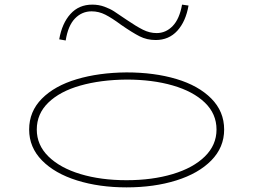

<svg xmlns="http://www.w3.org/2000/svg" viewBox="-20 -797 1095 830"><path d="M106 -237Q106 -315 161 -370.5Q216 -426 311.5 -454.5Q407 -483 527 -484Q647 -484 742.5 -455.5Q838 -427 893.5 -371Q949 -315 949 -237Q949 -160 893.5 -103.5Q838 -47 742 -17Q646 13 527 13Q409 13 313 -17Q217 -47 161.5 -103.5Q106 -160 106 -237ZM916 -237Q916 -305 865.5 -353.5Q815 -402 727 -427.5Q639 -453 527 -453Q415 -452 327 -427Q239 -402 189 -353.5Q139 -305 139 -237Q139 -170 189.5 -120.5Q240 -71 328 -44.5Q416 -18 527 -18Q638 -18 726.5 -44.5Q815 -71 865.5 -120.5Q916 -170 916 -237ZM503 -690Q464 -719 435.5 -733.5Q407 -748 376 -748Q334 -748 304 -717Q274 -686 264 -622L236 -627Q248 -696 284.5 -736.5Q321 -777 379 -777Q407 -777 431.5 -768Q456 -759 473 -748Q490 -737 528 -711Q569 -683 598 -668.5Q627 -654 657 -654Q697 -654 726.5 -684.5Q756 -715 767 -777L795 -773Q783 -704 746.5 -664Q710 -624 653 -624Q615 -624 583.5 -640Q552 -656 503 -690Z"/></svg>

Font: BioRhyme Expanded ExtraLight
Style: Regular
Weight: 275
Width: 7
Designer: Aoife Mooney
Foundry: Aoife Mooney Type
Version: Version 1.001